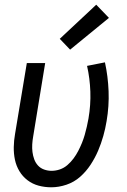

<svg xmlns="http://www.w3.org/2000/svg" viewBox="-20 -788 540 816"><path d="M198 8Q170 8 144 1Q118 -6 97 -22Q76 -38 62.5 -60.5Q49 -83 43.5 -109Q38 -135 38.5 -163Q39 -191 44 -219L94 -520H172L121 -208Q118 -191 117 -174.5Q116 -158 118 -142Q120 -126 125.5 -111Q131 -96 141.5 -84.5Q152 -73 167.5 -67.5Q183 -62 199 -62Q217 -62 234.5 -68Q252 -74 266.5 -86.5Q281 -99 292.5 -114.5Q304 -130 312.5 -146.5Q321 -163 328 -180Q335 -197 340 -214.5Q345 -232 349 -249.5Q353 -267 356 -284Q366 -342 364 -398.5Q362 -455 350 -508L426 -523Q439 -464 441.5 -400.5Q444 -337 433 -273Q428 -242 419 -210Q410 -178 397 -147.5Q384 -117 365 -88Q346 -59 320.5 -36.5Q295 -14 262.5 -3Q230 8 198 8ZM278 -577 234 -623 389 -768 443 -712Z"/></svg>

Font: Iosevka SS04 Oblique
Style: Regular
Weight: 400
Italic angle: -9°
Monospace: yes
Designer: Belleve Invis
Foundry: Belleve Invis
Version: Version 19.0.0; ttfautohint (v1.8.4)